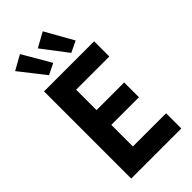

<svg xmlns="http://www.w3.org/2000/svg" viewBox="-294 -1047 1121 1121"><g transform="rotate(-45 266.0 -486.5)"><path d="M70.8 -719.7H484.4V-594.2H210.4V-425.8H438.5V-303.7H210.4V-125.5H484.4V0H70.8ZM35.2 -922.9 125.5 -973.1 226.6 -799.3 158.2 -766.1ZM222.7 -922.9 313.5 -973.1 411.6 -799.3 342.3 -766.1Z"/></g></svg>

Font: Reddit Sans
Style: Bold
Weight: 700
Designer: Stephen Hutchings
Foundry: Reddit
Version: Version 1.013